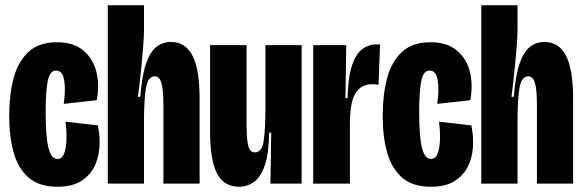

<svg xmlns="http://www.w3.org/2000/svg" viewBox="-20 -700 2225 732"><path d="M199 12Q129 12 89 -23Q49 -58 32 -118.5Q15 -179 15 -258Q15 -337 31.5 -400.5Q48 -464 88 -501.5Q128 -539 197 -539Q259 -539 296.5 -508.5Q334 -478 347 -428Q360 -378 349 -318L223 -304Q231 -359 224.5 -395Q218 -431 194 -431Q169 -431 161.5 -388.5Q154 -346 154 -274Q154 -181 164.5 -137.5Q175 -94 199 -94Q217 -94 225 -116Q233 -138 233.5 -171Q234 -204 230 -236L353 -222Q362 -179 359 -137.5Q356 -96 338.5 -62.5Q321 -29 287 -8.5Q253 12 199 12Z M391 0V-296V-680H529V-588Q529 -565 526.5 -531.5Q524 -498 520.5 -460.5Q517 -423 513 -388.5Q509 -354 506 -331H515Q521 -411 536.5 -456.5Q552 -502 576 -521Q600 -540 632 -540Q687 -540 714 -487.5Q741 -435 741 -322V0H603V-300Q603 -358 595.5 -383.5Q588 -409 570 -409Q544 -409 536.5 -364.5Q529 -320 529 -241V0Z M892 12Q834 12 807.5 -38.5Q781 -89 781 -197V-528H920V-226Q920 -169 926.5 -144Q933 -119 952 -119Q979 -119 985.5 -164.5Q992 -210 992 -290V-528H1130V-253V0H1011L1014 -194H1006Q1005 -114 989.5 -69.5Q974 -25 948.5 -6.5Q923 12 892 12Z M1174 0V-288V-528H1300L1297 -326H1305Q1307 -406 1322 -450.5Q1337 -495 1361.5 -513Q1386 -531 1416 -531Q1424 -531 1429 -530L1423 -376Q1418 -378 1411.5 -378.5Q1405 -379 1399 -379Q1356 -379 1335 -344Q1314 -309 1314 -227V0Z M1623 12Q1553 12 1513 -23Q1473 -58 1456 -118.5Q1439 -179 1439 -258Q1439 -337 1455.5 -400.5Q1472 -464 1512 -501.5Q1552 -539 1621 -539Q1683 -539 1720.5 -508.5Q1758 -478 1771 -428Q1784 -378 1773 -318L1647 -304Q1655 -359 1648.5 -395Q1642 -431 1618 -431Q1593 -431 1585.5 -388.5Q1578 -346 1578 -274Q1578 -181 1588.5 -137.5Q1599 -94 1623 -94Q1641 -94 1649 -116Q1657 -138 1657.5 -171Q1658 -204 1654 -236L1777 -222Q1786 -179 1783 -137.5Q1780 -96 1762.5 -62.5Q1745 -29 1711 -8.5Q1677 12 1623 12Z M1815 0V-296V-680H1953V-588Q1953 -565 1950.5 -531.5Q1948 -498 1944.5 -460.5Q1941 -423 1937 -388.5Q1933 -354 1930 -331H1939Q1945 -411 1960.5 -456.5Q1976 -502 2000 -521Q2024 -540 2056 -540Q2111 -540 2138 -487.5Q2165 -435 2165 -322V0H2027V-300Q2027 -358 2019.5 -383.5Q2012 -409 1994 -409Q1968 -409 1960.5 -364.5Q1953 -320 1953 -241V0Z"/></svg>

Font: Bricolage Grotesque 96pt Condensed Bricolage Grotesque 48pt Condensed Regular
Style: Bold
Weight: 700
Width: 3
Designer: Mathieu Triay
Foundry: Atelier Triay
Version: Version 1.001; ttfautohint (v1.8.4.7-5d5b);gftools[0.9.33.de